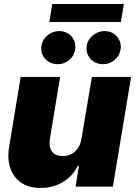

<svg xmlns="http://www.w3.org/2000/svg" viewBox="-20 -929 673 956"><path d="M385.7 -238.3 437.5 -545.9H632.8L542 0H356.4L373 -103.5H367.2Q342.3 -51.8 292.5 -22.2Q242.7 7.3 181.6 6.8Q124.5 6.8 85.9 -19.3Q47.4 -45.4 31.5 -91.6Q15.6 -137.7 25.4 -197.3L83 -545.9H279.3L228.5 -238.3Q222.2 -198.2 238.5 -175Q254.9 -151.9 292 -152.3Q328.6 -151.9 354 -175Q379.4 -198.2 385.7 -238.3ZM268.6 -609.4Q228 -609.4 204.1 -637Q180.2 -664.6 186.5 -703.1Q191.9 -732.9 217 -753.4Q242.2 -773.9 274.4 -774.4Q313.5 -773.9 336.9 -746.3Q360.4 -718.8 353.5 -680.7Q349.6 -650.9 324.5 -630.1Q299.3 -609.4 268.6 -609.4ZM494.1 -609.4Q454.1 -609.4 429.9 -637Q405.8 -664.6 412.1 -703.1Q417.5 -732.9 442.9 -753.4Q468.3 -773.9 500 -774.4Q539.6 -773.9 563 -746.3Q586.4 -718.8 580.1 -680.7Q575.2 -650.9 550.3 -630.1Q525.4 -609.4 494.1 -609.4ZM596.7 -909.2 582 -819.3H225.6L240.2 -909.2Z"/></svg>

Font: Inter Tight Black
Style: Italic
Weight: 900
Italic angle: -9.39999°
Designer: Rasmus Andersson
Foundry: rsms
Version: Version 3.004; ttfautohint (v1.8.4.7-5d5b)